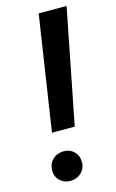

<svg xmlns="http://www.w3.org/2000/svg" viewBox="-113 -758 492 811"><g transform="rotate(-15 133.0 -352.0)"><path d="M167 -209.5H67.4L143.6 -710.9H265.6ZM26.9 -54.2Q26.9 -83 45.2 -101.6Q63.5 -120.1 91.8 -121.1Q119.6 -122.1 138.7 -104Q157.7 -85.9 157.7 -58.1Q157.7 -30.3 139.4 -12Q121.1 6.3 92.8 7.3Q65.9 8.3 46.4 -9Q26.9 -26.4 26.9 -54.2Z"/></g></svg>

Font: Roboto Medium
Style: Italic
Weight: 500
Italic angle: -12°
Designer: Google
Version: Version 2.134; 2016